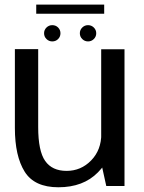

<svg xmlns="http://www.w3.org/2000/svg" viewBox="-20 -806 624 832"><path d="M440.5 0H519.5V-592.5H418.5V-100ZM145.5 -593H44.5V-251Q44.5 -130 86.8 -62.2Q129 5.5 233 5.5Q341 5.5 404.5 -59.2Q468 -124 468 -196.5L419 -226Q419 -156 375 -110.8Q331 -65.5 268.5 -65.5Q206 -65.5 175.8 -108.5Q145.5 -151.5 145.5 -255ZM206.5 -626.5Q221.5 -626.5 231.8 -636.8Q242 -647 242 -662Q242 -676.5 231.8 -686.8Q221.5 -697 206.5 -697Q192 -697 181.5 -686.8Q171 -676.5 171 -662Q171 -647 181.5 -636.8Q192 -626.5 206.5 -626.5ZM361.5 -626.5Q376 -626.5 386.5 -636.8Q397 -647 397 -662Q397 -676.5 386.5 -686.8Q376 -697 361.5 -697Q347 -697 336.5 -686.8Q326 -676.5 326 -662Q326 -647 336.5 -636.8Q347 -626.5 361.5 -626.5ZM137 -746.5H431.5V-786H137Z"/></svg>

Font: Anybody UltraCondensed Thin
Style: Regular
Weight: 400
Version: Version 1.111